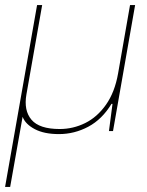

<svg xmlns="http://www.w3.org/2000/svg" viewBox="-31 -516 580 756"><path d="M-11 220 115 -496H135L73 -144Q62 -81 93 -44.5Q124 -8 204 -8Q257 -8 304.5 -31.5Q352 -55 386.5 -104Q421 -153 434 -227L481 -496H501L414 0H398L412 -107H408Q371 -46 316.5 -17Q262 12 201 12Q143 12 106 -7.5Q69 -27 58 -56L9 220Z"/></svg>

Font: DM Sans 24pt Thin
Style: Italic
Weight: 250
Italic angle: -10°
Designer: Colophon Foundry, Jonny Pinhorn
Foundry: Colophon Foundry
Version: Version 4.004;gftools[0.9.30]